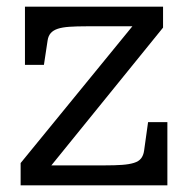

<svg xmlns="http://www.w3.org/2000/svg" viewBox="-20 -557 556 577"><path d="M123 -46 112 -60H295Q325 -60 346.5 -61.5Q368 -63 382.5 -67.5Q397 -72 404 -81Q411 -90 413 -104L425 -190H483V0H42V-67L386 -488L401 -478H241Q210 -478 188.5 -476.5Q167 -475 153.5 -470.5Q140 -466 132.5 -457.5Q125 -449 123 -435L112 -362H55V-537H470V-474Z"/></svg>

Font: Roboto Serif
Style: Regular
Weight: 400
Designer: Greg Gazdowicz
Foundry: Commercial Type
Version: Version 1.008